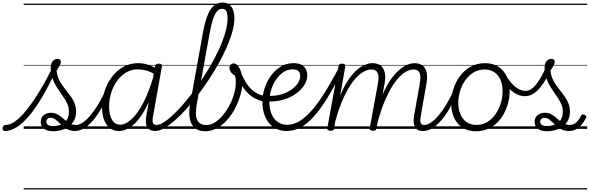

<svg xmlns="http://www.w3.org/2000/svg" viewBox="-187 -1018 4659 1517"><path d="M-148 17Q-159 17 -163.5 9.5Q-168 2 -167 -7Q-166 -16 -159 -23.5Q-152 -31 -140 -31Q-106 -31 -65 -61Q-24 -91 23.5 -150Q71 -209 124 -295.5Q177 -382 234 -496L265 -482Q207 -356 152 -261.5Q97 -167 45.5 -105.5Q-6 -44 -54.5 -13.5Q-103 17 -148 17ZM233 19Q187 19 161 -0.5Q135 -20 135 -56Q135 -87 157 -107Q179 -127 215 -127Q242 -127 262 -117Q282 -107 298.5 -93Q315 -79 332 -65Q349 -51 368 -41Q387 -31 413 -31Q424 -31 429 -23.5Q434 -16 433 -7Q432 2 424.5 9.5Q417 17 403 17Q368 17 342 1Q316 -15 295 -35Q274 -55 255 -71Q236 -87 215 -87Q197 -87 188 -78Q179 -69 179 -56Q179 -40 193 -31Q207 -22 231 -22Q261 -22 284.5 -29.5Q308 -37 324.5 -51.5Q341 -66 349.5 -87.5Q358 -109 358 -136Q358 -164 348 -189.5Q338 -215 321.5 -240Q305 -265 286.5 -291.5Q268 -318 251.5 -347Q235 -376 224.5 -409.5Q214 -443 214 -483Q214 -520 231 -536.5Q248 -553 266 -553Q281 -553 287.5 -546.5Q294 -540 294 -529Q294 -517 285 -500Q276 -483 260 -461Q263 -427 275 -399Q287 -371 304.5 -346Q322 -321 340.5 -298Q359 -275 376 -250.5Q393 -226 403.5 -198Q414 -170 414 -135Q414 -104 404 -79Q394 -54 376 -36Q358 -18 335.5 -5.5Q313 7 286.5 13Q260 19 233 19ZM0 469H550V479H0ZM0 -20H550V0H0ZM0 -505H550V-500H0ZM0 -989H550V-979H0Z M404 17Q393 17 388 9.5Q383 2 384 -7Q385 -16 392.5 -23.5Q400 -31 415 -31Q440 -31 469.5 -51.5Q499 -72 529.5 -108.5Q560 -145 590 -195Q620 -245 647 -305Q652 -314 660 -314Q668 -314 674.5 -308Q681 -302 677 -292Q651 -228 620 -172Q589 -116 554 -73.5Q519 -31 481.5 -7Q444 17 404 17ZM550 469V479ZM550 -20V0ZM550 -505V-500ZM550 -989V-979Z M751 17Q711 17 681.5 -5.5Q652 -28 635.5 -70.5Q619 -113 619 -172Q619 -220 631 -269Q643 -318 667 -363Q691 -408 725.5 -443Q760 -478 805.5 -498.5Q851 -519 906 -519Q944 -519 981.5 -507Q1019 -495 1054 -472L1046 -424Q1004 -452 968 -461Q932 -470 903 -470Q861 -470 825.5 -453.5Q790 -437 762 -407.5Q734 -378 714.5 -340.5Q695 -303 685 -260.5Q675 -218 675 -175Q675 -135 684.5 -103Q694 -71 713 -52Q732 -33 763 -33Q805 -33 851 -74.5Q897 -116 942 -200Q987 -284 1025 -411L1045 -360Q1003 -230 955.5 -146.5Q908 -63 856.5 -23Q805 17 751 17ZM1040 17Q1016 17 1000 9Q984 1 975.5 -14.5Q967 -30 965.5 -53.5Q964 -77 970 -107L1038 -495Q1041 -506 1047.5 -510.5Q1054 -515 1067 -515Q1083 -515 1089 -509Q1095 -503 1092 -492L1024 -109Q1015 -68 1020.5 -49.5Q1026 -31 1050 -31Q1060 -31 1064.5 -23.5Q1069 -16 1068 -7Q1067 2 1060 9.5Q1053 17 1040 17ZM550 469H1185V479H550ZM550 -20H1185V0H550ZM550 -505H1185V-500H550ZM550 -989H1185V-979H550Z M1040 17Q1027 17 1022.5 9.5Q1018 2 1020 -7Q1022 -16 1030 -23.5Q1038 -31 1051 -31Q1077 -31 1114 -56Q1151 -81 1196 -125Q1241 -169 1288.5 -227Q1336 -285 1382.5 -352Q1429 -419 1470.5 -489.5Q1512 -560 1543.5 -629Q1575 -698 1593 -761Q1611 -824 1611 -874Q1611 -887 1619.5 -893.5Q1628 -900 1638.5 -900Q1649 -900 1657 -893.5Q1665 -887 1665 -874Q1665 -829 1650 -772.5Q1635 -716 1607.5 -652Q1580 -588 1543.5 -522Q1507 -456 1464 -390.5Q1421 -325 1375 -265Q1329 -205 1282.5 -153.5Q1236 -102 1191.5 -64Q1147 -26 1108.5 -4.5Q1070 17 1040 17ZM1185 469V479ZM1185 -20V0ZM1185 -505V-500ZM1185 -989V-979Z M1434 19Q1396 19 1369 4.5Q1342 -10 1327.5 -37.5Q1313 -65 1309.5 -103.5Q1306 -142 1314 -191L1418 -769Q1440 -888 1476.5 -943Q1513 -998 1571 -998Q1604 -998 1625 -981.5Q1646 -965 1655.5 -936.5Q1665 -908 1665 -873Q1665 -861 1657 -854.5Q1649 -848 1638.5 -848Q1628 -848 1619.5 -854.5Q1611 -861 1611 -873Q1611 -895 1607.5 -912Q1604 -929 1594.5 -938.5Q1585 -948 1568 -948Q1545 -948 1527.5 -928.5Q1510 -909 1495.5 -865Q1481 -821 1468 -748L1367 -191Q1361 -155 1361 -126Q1361 -97 1369 -75.5Q1377 -54 1395.5 -42Q1414 -30 1444 -30Q1478 -30 1510.5 -50.5Q1543 -71 1571.5 -104.5Q1600 -138 1622.5 -179Q1645 -220 1658.5 -262Q1672 -304 1675 -341Q1676 -358 1676 -372Q1676 -386 1674.5 -398Q1673 -410 1669 -421Q1646 -434 1636 -450Q1626 -466 1626 -482Q1626 -498 1635.5 -507.5Q1645 -517 1659 -517Q1673 -517 1685.5 -505.5Q1698 -494 1708 -474Q1718 -454 1723.5 -428.5Q1729 -403 1729 -375Q1729 -328 1714.5 -274.5Q1700 -221 1674 -169Q1648 -117 1611 -74.5Q1574 -32 1529 -6.5Q1484 19 1434 19ZM1185 469H1799V479H1185ZM1185 -20H1799V0H1185ZM1185 -505H1799V-500H1185ZM1185 -989H1799V-979H1185Z M1914 -215Q1860 -220 1816 -246.5Q1772 -273 1737 -323Q1702 -373 1675 -448Q1670 -461 1677.5 -467.5Q1685 -474 1696 -472.5Q1707 -471 1711 -460Q1735 -397 1764.5 -354Q1794 -311 1831.5 -287.5Q1869 -264 1916 -259Q1925 -258 1929.5 -251Q1934 -244 1934 -235Q1934 -226 1929 -220Q1924 -214 1914 -215ZM1799 469H1824V479H1799ZM1799 -20H1824V0H1799ZM1799 -505H1824V-500H1799ZM1799 -989H1824V-979H1799Z M1923 -262Q1976 -257 2023.5 -269Q2071 -281 2107 -304.5Q2143 -328 2164 -357.5Q2185 -387 2185 -417Q2185 -444 2169.5 -457Q2154 -470 2125 -470Q2085 -470 2051.5 -447.5Q2018 -425 1993 -387.5Q1968 -350 1954.5 -305.5Q1941 -261 1941 -218Q1941 -172 1951.5 -137Q1962 -102 1981 -79Q2000 -56 2026 -44Q2052 -32 2082 -32Q2091 -32 2095 -24.5Q2099 -17 2098 -7.5Q2097 2 2091.5 9.5Q2086 17 2077 17Q2015 17 1972.5 -13.5Q1930 -44 1908 -96.5Q1886 -149 1886 -215Q1886 -265 1903 -318.5Q1920 -372 1952 -417.5Q1984 -463 2030 -491Q2076 -519 2134 -519Q2172 -519 2195.5 -505.5Q2219 -492 2230 -470.5Q2241 -449 2241 -423Q2241 -383 2216.5 -344.5Q2192 -306 2148 -275.5Q2104 -245 2047 -229Q1990 -213 1926 -217ZM1824 469H2312V479H1824ZM1824 -20H2312V0H1824ZM1824 -505H2312V-500H1824ZM1824 -989H2312V-979H1824Z M2076 17Q2067 17 2062.5 9.5Q2058 2 2059 -7.5Q2060 -17 2065.5 -24.5Q2071 -32 2081 -32Q2126 -32 2170.5 -56Q2215 -80 2263 -131Q2311 -182 2365 -265.5Q2419 -349 2483 -468Q2487 -477 2496 -475Q2505 -473 2511.5 -466.5Q2518 -460 2513 -451Q2453 -332 2399 -243.5Q2345 -155 2293 -97.5Q2241 -40 2188 -11.5Q2135 17 2076 17ZM2311 469V479ZM2311 -20V0ZM2311 -505V-500ZM2311 -989V-979Z M3154 17Q3131 17 3115.5 9Q3100 1 3091.5 -14.5Q3083 -30 3081.5 -53Q3080 -76 3085 -106L3128 -347Q3136 -388 3134 -415Q3132 -442 3118.5 -455.5Q3105 -469 3078 -469Q3047 -469 3010.5 -445.5Q2974 -422 2936 -371.5Q2898 -321 2861.5 -239.5Q2825 -158 2794 -43L2771 -42Q2795 -170 2832 -260.5Q2869 -351 2914 -408.5Q2959 -466 3004.5 -492.5Q3050 -519 3088 -519Q3124 -519 3149 -502Q3174 -485 3183.5 -447.5Q3193 -410 3181 -349L3139 -110Q3130 -69 3135.5 -50Q3141 -31 3164 -31Q3174 -31 3178.5 -23.5Q3183 -16 3182 -7Q3181 2 3174 9.5Q3167 17 3154 17ZM2424 15Q2412 15 2404.5 10Q2397 5 2399 -5L2488 -495Q2490 -506 2496 -510.5Q2502 -515 2515 -515Q2531 -515 2537 -509.5Q2543 -504 2541 -493L2501 -262Q2530 -334 2563 -383.5Q2596 -433 2630 -463Q2664 -493 2696 -506Q2728 -519 2755 -519Q2792 -519 2817.5 -502Q2843 -485 2852.5 -447.5Q2862 -410 2850 -349L2788 -4Q2786 6 2779.5 10.5Q2773 15 2759 15Q2746 15 2739 10Q2732 5 2734 -5L2797 -347Q2805 -388 2803 -415Q2801 -442 2787 -455.5Q2773 -469 2745 -469Q2714 -469 2678 -447Q2642 -425 2604 -376.5Q2566 -328 2529.5 -249.5Q2493 -171 2462 -59L2453 -4Q2452 6 2445.5 10.5Q2439 15 2424 15ZM2312 469H3301V479H2312ZM2312 -20H3301V0H2312ZM2312 -505H3301V-500H2312ZM2312 -989H3301V-979H2312Z M3155 17Q3144 17 3139 9.5Q3134 2 3135 -7Q3136 -16 3143.5 -23.5Q3151 -31 3166 -31Q3191 -31 3220.5 -51.5Q3250 -72 3280.5 -108.5Q3311 -145 3341 -195Q3371 -245 3398 -305Q3403 -314 3411 -314Q3419 -314 3425.5 -308Q3432 -302 3428 -292Q3402 -228 3371 -172Q3340 -116 3305 -73.5Q3270 -31 3232.5 -7Q3195 17 3155 17ZM3301 469V479ZM3301 -20V0ZM3301 -505V-500ZM3301 -989V-979Z M3573 19Q3512 19 3468 -9Q3424 -37 3401 -87.5Q3378 -138 3378 -204Q3378 -261 3396 -317Q3414 -373 3448.5 -418.5Q3483 -464 3532.5 -491.5Q3582 -519 3646 -519Q3706 -519 3749.5 -491.5Q3793 -464 3816.5 -415Q3840 -366 3840 -301Q3840 -256 3829 -210.5Q3818 -165 3796.5 -124Q3775 -83 3743 -51Q3711 -19 3668.5 0Q3626 19 3573 19ZM3577 -31Q3627 -31 3665 -55Q3703 -79 3729.5 -118Q3756 -157 3770 -204Q3784 -251 3784 -297Q3784 -349 3767 -387.5Q3750 -426 3718.5 -447.5Q3687 -469 3642 -469Q3593 -469 3554.5 -445.5Q3516 -422 3489 -383.5Q3462 -345 3448 -298.5Q3434 -252 3434 -206Q3434 -154 3451 -114.5Q3468 -75 3500 -53Q3532 -31 3577 -31ZM3301 469H3902V479H3301ZM3301 -20H3902V0H3301ZM3301 -505H3902V-500H3301ZM3301 -989H3902V-979H3301Z M3961 -258Q3929 -258 3897 -273Q3865 -288 3834 -321Q3803 -354 3773 -407Q3767 -418 3773.5 -426.5Q3780 -435 3790.5 -437Q3801 -439 3807 -428Q3845 -363 3885 -331.5Q3925 -300 3964 -300Q4009 -300 4048 -349Q4087 -398 4127 -488Q4132 -497 4139.5 -498.5Q4147 -500 4153.5 -496Q4160 -492 4163.5 -484.5Q4167 -477 4162 -467Q4133 -399 4101 -352.5Q4069 -306 4034 -282Q3999 -258 3961 -258ZM3903 469V479ZM3903 -20V0ZM3903 -505V-500ZM3903 -989V-979Z M4305 17Q4297 17 4294 9.5Q4291 2 4292.5 -7Q4294 -16 4299.5 -23.5Q4305 -31 4315 -31Q4339 -31 4361 -46.5Q4383 -62 4405 -105Q4410 -113 4417.5 -114Q4425 -115 4432.5 -111Q4440 -107 4444 -100.5Q4448 -94 4444 -87Q4423 -48 4401.5 -25Q4380 -2 4356.5 7.5Q4333 17 4305 17ZM4135 19Q4089 19 4063 -0.5Q4037 -20 4037 -56Q4037 -87 4059 -107Q4081 -127 4117 -127Q4144 -127 4164 -117Q4184 -107 4200.5 -93Q4217 -79 4234 -65Q4251 -51 4270 -41Q4289 -31 4315 -31Q4326 -31 4331 -23.5Q4336 -16 4335 -7Q4334 2 4326.5 9.5Q4319 17 4305 17Q4270 17 4244 1Q4218 -15 4197 -35Q4176 -55 4157 -71Q4138 -87 4117 -87Q4099 -87 4090 -78Q4081 -69 4081 -56Q4081 -40 4095 -31Q4109 -22 4133 -22Q4163 -22 4186.5 -29.5Q4210 -37 4226.5 -51.5Q4243 -66 4251.5 -87.5Q4260 -109 4260 -136Q4260 -164 4250 -189.5Q4240 -215 4223.5 -240Q4207 -265 4188.5 -291.5Q4170 -318 4153.5 -347Q4137 -376 4126.5 -409.5Q4116 -443 4116 -483Q4116 -520 4133 -536.5Q4150 -553 4168 -553Q4183 -553 4189.5 -546.5Q4196 -540 4196 -529Q4196 -517 4187 -500Q4178 -483 4162 -461Q4165 -427 4177 -399Q4189 -371 4206.5 -346Q4224 -321 4242.5 -298Q4261 -275 4278 -250.5Q4295 -226 4305.5 -198Q4316 -170 4316 -135Q4316 -104 4306 -79Q4296 -54 4278 -36Q4260 -18 4237.5 -5.5Q4215 7 4188.5 13Q4162 19 4135 19ZM3902 469H4452V479H3902ZM3902 -20H4452V0H3902ZM3902 -505H4452V-500H3902ZM3902 -989H4452V-979H3902Z"/></svg>

Font: Playwrite DE VA Guides
Style: Regular
Weight: 400
Designer: Veronika Burian, José Scaglione
Foundry: TypeTogether
Version: Version 1.003